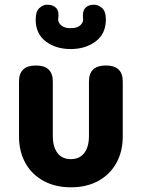

<svg xmlns="http://www.w3.org/2000/svg" viewBox="-20 -790 604 818"><path d="M282 8Q216 8 166 -19Q116 -46 88.5 -95Q61 -144 61 -209V-443Q61 -511 133 -511Q205 -511 205 -443V-211Q205 -164 225 -138Q245 -112 282 -112Q319 -112 339 -138Q359 -164 359 -211V-443Q359 -511 431 -511Q503 -511 503 -443V-209Q503 -144 475.5 -95Q448 -46 398.5 -19Q349 8 282 8ZM334 -711Q330 -740 342.5 -755Q355 -770 381 -770Q398 -770 414.5 -756Q431 -742 431 -707Q431 -646 387.5 -613.5Q344 -581 281 -581Q218 -581 175 -613.5Q132 -646 132 -707Q132 -742 148 -756Q164 -770 181 -770Q207 -770 220 -755Q233 -740 228 -711Q226 -696 239.5 -683Q253 -670 281 -670Q310 -670 323 -683Q336 -696 334 -711Z"/></svg>

Font: Madimi One
Style: Regular
Weight: 400
Designer: Taurai Valerie Mtake, Mirko Velimirovic
Foundry: TaVaTake
Version: Version 1.000; ttfautohint (v1.8.4.7-5d5b)